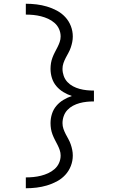

<svg xmlns="http://www.w3.org/2000/svg" viewBox="-20 -853 640 1026"><path d="M118 153V95Q139 95 159 93Q179 91 199 86Q219 81 237.5 72.5Q256 64 271.5 50.5Q287 37 295.5 18Q304 -1 304 -22Q304 -37 299 -51.5Q294 -66 287 -79.5Q280 -93 273 -106.5Q266 -120 260.5 -134.5Q255 -149 252.5 -164Q250 -179 250 -195Q250 -220 257.5 -244Q265 -268 281 -287Q297 -306 318.5 -319Q340 -332 364 -340Q340 -348 318.5 -361Q297 -374 281 -393Q265 -412 257.5 -436Q250 -460 250 -485Q250 -501 252.5 -516Q255 -531 260.5 -545.5Q266 -560 273 -573.5Q280 -587 287 -600.5Q294 -614 299 -628.5Q304 -643 304 -658Q304 -679 295.5 -698Q287 -717 271.5 -730.5Q256 -744 237.5 -752.5Q219 -761 199 -766Q179 -771 159 -773Q139 -775 118 -775V-833Q147 -833 175.5 -829.5Q204 -826 231 -818Q258 -810 283.5 -796.5Q309 -783 328.5 -762Q348 -741 358.5 -714Q369 -687 369 -658Q369 -643 366 -628Q363 -613 358 -598.5Q353 -584 345.5 -570.5Q338 -557 331 -543.5Q324 -530 319 -515.5Q314 -501 314 -485Q314 -466 320.5 -447.5Q327 -429 340 -415Q353 -401 370 -392Q387 -383 405.5 -378Q424 -373 443 -371Q462 -369 482 -369V-356V-311Q462 -311 443 -309Q424 -307 405.5 -302Q387 -297 370 -288Q353 -279 340 -265Q327 -251 320.5 -232.5Q314 -214 314 -195Q314 -179 319 -164.5Q324 -150 331 -136.5Q338 -123 345.5 -109.5Q353 -96 358 -81.5Q363 -67 366 -52Q369 -37 369 -22Q369 7 358.5 34Q348 61 328.5 82Q309 103 283.5 116.5Q258 130 231 138Q204 146 175.5 149.5Q147 153 118 153Z"/></svg>

Font: Iosevka Curly Slab LtEx
Style: Regular
Weight: 300
Width: 7
Monospace: yes
Designer: Belleve Invis
Foundry: Belleve Invis
Version: Version 11.1.0; ttfautohint (v1.8.3)